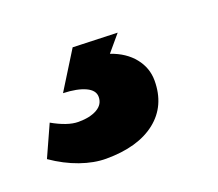

<svg xmlns="http://www.w3.org/2000/svg" viewBox="-125 -76 406 357"><g transform="rotate(-20 78.5 102.0)"><path d="M33 210Q9 210 -18 200.5Q-45 191 -71 173L-43 111Q-29 119 -16 123.5Q-3 128 8 128Q31 128 45 120Q59 112 59 97Q59 84 43 76.5Q27 69 -1 68L45 -6L133 -3L106 29Q135 39 151 59Q167 79 167 104Q167 154 131.5 182Q96 210 33 210Z"/></g></svg>

Font: Figtree Light ExtraBold
Style: Italic
Weight: 800
Italic angle: -9.5°
Version: Version 2.001;gftools[0.9.30]